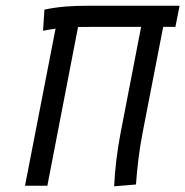

<svg xmlns="http://www.w3.org/2000/svg" viewBox="-20 -653 651 675"><path d="M146.5 0 254.4 -558.1C272.9 -558.6 292.5 -558.6 314 -558.6H476.1L404.3 -187.5C392.1 -124.5 383.8 -57.1 381.3 2L458 -4.4C462.4 -61.5 468.8 -122.6 481 -184.6L553.7 -558.6H596.7L611.3 -632.8H289.1C230.5 -632.8 183.1 -629.4 136.2 -619.1L131.3 -544.9C146.5 -547.9 160.6 -550.3 175.3 -552.2L67.9 0Z"/></svg>

Font: Fantasque Sans Mono
Style: RegItalic
Weight: 400
Italic angle: -11°
Monospace: yes
Designer: Jany Belluz
Version: Version 1.6.3